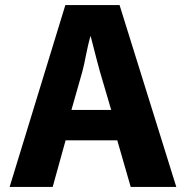

<svg xmlns="http://www.w3.org/2000/svg" viewBox="-20 -710 740 758"><path d="M443 -156H239L188 28H18L238 -690H452L676 28H496ZM374 -429Q364 -465 338 -567H337Q332 -550 326.5 -525.5Q321 -501 319 -490Q313 -458 305 -427L262 -276H419Z"/></svg>

Font: BM Euljiro oraeorae
Style: Regular
Weight: 400
Designer: Bongjin Kim; Bomjun Kim; Myungsoo Han; Hyesun Chae; Mikyoung Jeong; Wujin Sim; Minjae Kang; Suwha Jang;
Foundry: Sandoll Inc.
Version: Version 1.000;hotconv 1.0.109;makeexe 2.5.65596